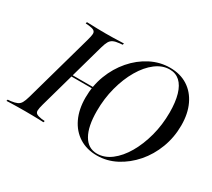

<svg xmlns="http://www.w3.org/2000/svg" viewBox="-140 -790 1116 1011"><g transform="rotate(30 418.5 -285.0)"><path d="M184.7 -282.3 186.3 -291.1H386.3L383.1 -282.3ZM89.5 -2.4Q66.1 -2.4 44.8 -2Q23.4 -1.6 6 -1.2Q-11.3 -0.8 -22.6 0L-20.2 -8.9L-1.6 -10.5Q21.8 -13.7 35.1 -19.8Q48.4 -25.8 56 -39.1Q63.7 -52.4 71 -78.2L187.1 -492.7Q194.4 -518.5 195.2 -531.9Q196 -545.2 186.7 -551.6Q177.4 -558.1 154.8 -560.5L134.7 -562.1L137.1 -571Q149.2 -571 166.1 -570.2Q183.1 -569.4 204.8 -569Q226.6 -568.5 250.8 -568.5H249.2H250Q274.2 -568.5 295.2 -569Q316.1 -569.4 333.5 -570.2Q350.8 -571 362.1 -571L359.7 -562.1L341.9 -560.5Q317.7 -558.1 304.4 -551.6Q291.1 -545.2 283.5 -531.9Q275.8 -518.5 268.5 -492.7L152.4 -78.2Q145.2 -52.4 144.8 -39.1Q144.4 -25.8 153.6 -19.8Q162.9 -13.7 184.7 -10.5L204.8 -8.9L202.4 0Q191.1 -0.8 173.8 -1.2Q156.5 -1.6 135.5 -2Q114.5 -2.4 89.5 -2.4H90.3ZM532.3 11.3Q471 11.3 425 -17.7Q379 -46.8 354 -99.6Q329 -152.4 329 -223.4Q329 -296 353.6 -360.5Q378.2 -425 421.4 -475Q464.5 -525 520.2 -553.6Q575.8 -582.3 637.1 -582.3Q699.2 -582.3 744.4 -553.6Q789.5 -525 814.5 -472.2Q839.5 -419.4 839.5 -348.4Q839.5 -275.8 814.9 -210.9Q790.3 -146 747.2 -96.4Q704 -46.8 648.8 -17.7Q593.5 11.3 532.3 11.3ZM528.2 2.4Q573.4 2.4 613.7 -28.2Q654 -58.9 685.1 -112.1Q716.1 -165.3 734.3 -233.5Q752.4 -301.6 752.4 -376.6Q752.4 -439.5 739.5 -483.9Q726.6 -528.2 701.6 -550.8Q676.6 -573.4 640.3 -573.4Q596 -573.4 555.6 -542.7Q515.3 -512.1 483.9 -458.5Q452.4 -404.8 434.3 -336.3Q416.1 -267.7 416.1 -191.9Q416.1 -98.4 445.2 -48Q474.2 2.4 528.2 2.4Z"/></g></svg>

Font: Playfair 144pt SemiCondensed
Style: Italic
Weight: 400
Width: 4
Italic angle: -15.6°
Designer: Claus Eggers Sørensen
Foundry: Claus Eggers Sørensen
Version: Version 2.203